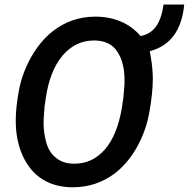

<svg xmlns="http://www.w3.org/2000/svg" viewBox="-20 -792 809 822"><path d="M285.2 9.8C287.1 9.8 289.6 9.8 291.5 9.8C358.4 9.8 417.5 -9.8 469.7 -48.3C507.8 -77.1 540 -115.2 566.9 -163.1C593.3 -210.4 610.8 -261.2 620.1 -314.9C629.4 -368.7 634.3 -415 634.3 -454.1C634.3 -460.9 633.8 -466.8 633.8 -473.1C632.3 -505.9 627.9 -539.1 621.1 -572.8C709 -595.7 758.3 -662.6 768.6 -772.5H680.2C668 -686 634.8 -647.5 581.5 -637.7C538.1 -689.9 472.2 -719.2 394.5 -720.7C392.6 -720.7 390.6 -720.7 388.2 -720.7C318.8 -720.7 256.8 -699.2 202.6 -655.8C167.5 -627.4 137.7 -590.8 112.8 -546.4C87.9 -502 70.3 -454.6 61 -404.8C51.8 -355 47.4 -312.5 47.4 -276.9C47.4 -269 47.4 -261.2 47.9 -253.9C50.3 -201.7 62 -155.3 82 -115.2C122.1 -34.7 191.9 7.8 285.2 9.8ZM502 -331.5C488.8 -252.4 464.4 -192.4 428.7 -151.9C393.1 -111.3 350.1 -91.3 299.8 -91.3C296.9 -91.3 294.4 -91.3 291.5 -91.3C262.7 -92.3 238.3 -100.6 219.2 -116.7C199.7 -132.3 186 -153.8 178.2 -181.6C170.4 -209.5 166.5 -237.8 166.5 -265.6C166.5 -272 166.5 -278.8 167 -285.2L170.9 -336.4L175.3 -367.7C186.5 -447.3 210.4 -509.3 247.1 -553.2C283.7 -596.7 329.1 -618.7 382.3 -618.7C384.3 -618.7 386.2 -618.7 388.2 -618.7C431.6 -617.2 463.4 -601.1 483.4 -569.3C503.4 -537.6 513.2 -497.6 513.2 -449.7C513.2 -442.4 513.2 -434.6 512.7 -426.8L508.3 -375Z"/></svg>

Font: Roboto Medium
Style: Italic
Weight: 500
Italic angle: -12°
Designer: Google
Version: Version 2.137; 2017